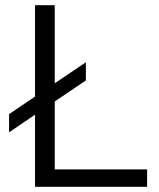

<svg xmlns="http://www.w3.org/2000/svg" viewBox="-20 -720 612 740"><path d="M547 -67V0H115V-278L15 -210V-280L115 -348V-700H191V-399L311 -480V-410L191 -329V-67Z"/></svg>

Font: Chakra Petch
Style: Regular
Weight: 400
Designer: Katatrad Aksorn Co.,Ltd.
Foundry: Cadson Demak Co.,Ltd.
Version: Version 1.000; ttfautohint (v1.6)